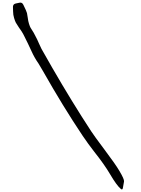

<svg xmlns="http://www.w3.org/2000/svg" viewBox="-20 -970 1088 1480"><path d="M911 486Q879 459 828 372Q786 300 706 199Q659 139 616 75Q466 -149 309 -426Q283 -472 277 -480Q246 -524 223 -575L195 -635Q189 -648 185 -655Q184 -656 171 -683.5Q158 -711 146 -729Q143 -733 125.5 -758.5Q108 -784 102 -795.5Q96 -807 88.5 -831.5Q81 -856 81 -881Q81 -903 80 -910Q77 -938 101 -943L130 -949Q150 -954 160 -933Q184 -885 188 -869Q191 -856 194 -833Q197 -807 203.5 -786.5Q210 -766 215.5 -756.5Q221 -747 240 -717Q245 -709 266 -667Q271 -656 281 -633.5Q291 -611 300 -593Q309 -576 382 -449Q535 -184 683 42Q705 76 783 180Q871 297 900 347Q939 412 936 429L927 480Q923 497 911 486Z"/></svg>

Font: Joscelyn
Style: Regular
Weight: 400
Designer: Peter S. Baker
Version: Version 1.012